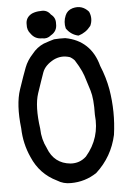

<svg xmlns="http://www.w3.org/2000/svg" viewBox="-58 -856 615 933"><g transform="rotate(-5 250.0 -389.5)"><path d="M331.5 -810.5Q377.9 -823.2 409.7 -787.1L410.2 -786.1L410.6 -785.6Q418 -768.6 417.7 -751.2Q417.5 -733.9 409.7 -717.3L409.2 -716.8L408.7 -716.3Q397 -701.2 382.3 -691.2Q367.7 -681.2 350.1 -675.8H348.6H347.2Q312 -684.1 291 -714.4L290.5 -715.3L290 -716.3Q286.1 -731.9 287.4 -747.6Q288.6 -763.2 295.4 -778.8Q305.2 -802.7 331.5 -810.5ZM133.3 -802.2Q152.8 -810.5 175.3 -810.5Q206.5 -814.5 224.1 -789.1Q247.1 -772 245.1 -743.2Q246.1 -724.6 238.5 -710.9Q231 -697.3 215.3 -688.5Q195.8 -671.9 171.4 -677.7Q136.7 -677.2 117.2 -705.6Q108.9 -714.8 105.2 -726.3Q101.6 -737.8 102.5 -750Q100.6 -785.6 133.3 -802.2ZM230 -668Q256.8 -669.9 282.2 -668.9H282.7H283.2Q344.7 -657.7 384.5 -620.1Q424.3 -582.5 440.9 -519.5Q464.8 -462.4 475.6 -402.3Q494.1 -291 478.5 -180.7V-180.2Q455.6 -75.2 377 -3.4H376.5V-2.9Q319.3 35.2 250 35.2Q213.4 36.1 183.6 17.1Q101.1 -22.5 64.9 -107.9Q34.2 -175.3 32.2 -250.5Q18.6 -368.2 43 -439.9Q66.9 -510.7 79.6 -543.5Q92.3 -577.1 119.6 -606.4Q143.1 -636.7 178.2 -651.9H178.7Q190.9 -656.2 203.6 -660.4Q216.3 -664.6 229 -668H229.5ZM298.3 -574.7Q277.3 -581.5 258.1 -580.3Q238.8 -579.1 219.2 -569.8Q175.8 -546.9 163.1 -512.7Q160.2 -503.4 156.2 -492.9Q152.3 -482.4 148.2 -470Q144 -457.5 139.2 -443.4Q134.3 -429.2 128.9 -413.1Q108.4 -351.1 124 -241.2V-240.7V-240.2Q125 -189 147.9 -144V-143.6Q177.2 -66.9 256.3 -59.6Q301.3 -56.6 333.5 -86.9Q406.7 -171.9 394.5 -285.6V-286.1Q396.5 -363.3 383.8 -404.3Q370.6 -446.3 360.4 -478.5Q356.9 -488.8 351.3 -501.2Q345.7 -513.7 337.9 -527.6Q330.1 -541.5 320.3 -557.1Q318.4 -559.1 316.2 -561.3Q314 -563.5 312 -565.2Q310.1 -566.9 307.6 -568.6Q305.2 -570.3 303 -571.8Q300.8 -573.2 298.3 -574.7Z"/></g></svg>

Font: NaikaiFont
Style: SemiBold
Weight: 600
Version: Version 1.89